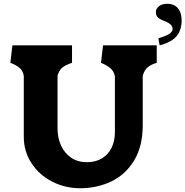

<svg xmlns="http://www.w3.org/2000/svg" viewBox="-20 -991 986 1021"><path d="M591 -288V-585.5Q586 -612.5 566.2 -628.8Q546.5 -645 517 -657L528 -750H813.5V-657Q782.5 -648 764.8 -632.8Q747 -617.5 739 -587.5V-325Q739 -212.5 693 -137.2Q647 -62 571.5 -26Q496 10 405.5 10Q326.5 10 257.8 -25Q189 -60 147.8 -122.8Q106.5 -185.5 106.5 -264V-586.5Q102.5 -614 84.2 -629.8Q66 -645.5 35 -657L46 -750H363V-657Q328.5 -645.5 311.2 -631.5Q294 -617.5 286 -588.5V-308Q286 -259 304.2 -218Q322.5 -177 357.8 -152.8Q393 -128.5 442 -128.5Q489 -128.5 522.8 -149.2Q556.5 -170 573.8 -206Q591 -242 591 -288ZM945.9 -876.1Q944.4 -842.3 931.7 -817.6Q919 -793 893.6 -776.5Q868.2 -759.9 829 -749.9L822.1 -787.6Q860.5 -798.4 878.2 -809.6Q895.9 -820.7 897.5 -833.8Q899 -847.6 889.4 -858.4Q879.8 -869.2 852.8 -880Q828.2 -889.2 818.6 -899.2Q809 -909.2 809 -926.9Q809 -944.6 825.1 -957.7Q841.3 -970.8 868.2 -970.8Q908.2 -970.8 927.8 -945Q947.5 -919.2 945.9 -876.1Z"/></svg>

Font: TMT Limkin
Style: Regular
Weight: 400
Designer: Gabriel Drozdov
Version: Version 1.000;Glyphs 3.1.2 (3151)